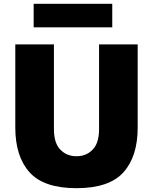

<svg xmlns="http://www.w3.org/2000/svg" viewBox="-20 -974 790 1004"><path d="M60 -307V-742H262V-298Q262 -226 295.5 -191.5Q329 -157 380 -157Q431 -157 464.5 -191.5Q498 -226 498 -298V-742H700V-307Q700 -156 625.5 -73Q551 10 380 10Q209 10 134.5 -73Q60 -156 60 -307ZM567 -831H156V-954H567Z"/></svg>

Font: Morrison Black
Style: Regular
Weight: 900
Designer: Pablo Impallari, Rodrigo Fuenzalida (Modified by Dan O. Williams)
Version: Version 0.03;June 6, 2019;FontCreator 11.5.0.2425 64-bit; tt